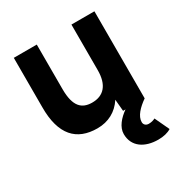

<svg xmlns="http://www.w3.org/2000/svg" viewBox="-167 -622 903 955"><g transform="rotate(-30 284.0 -144.0)"><path d="M387 0H401C364 26 332 62 332 102C332 175 391 212 468 212C498 212 523 206 542 194L503 111C496 115 483 120 466 120C450 120 439 110 439 95C439 61 471 28 511 0V-500H379V-238C379 -155 342 -111 273 -112C217 -113 180 -143 180 -244V-500H48V-217C47 -58 115 12 234 12C297 12 348 -16 381 -67Z"/></g></svg>

Font: HB Figtree Prototype
Style: Bold
Weight: 700
Designer: Alfredo Marco Pradil
Foundry: Hanken Design Co.®
Version: Version 1.002;Glyphs 3.2 (3228)